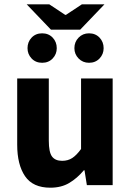

<svg xmlns="http://www.w3.org/2000/svg" viewBox="-20 -861 608 893"><path d="M214 12Q133 12 96.5 -41.5Q60 -95 60 -188V-496H207V-207Q207 -153 222 -133Q237 -113 269 -113Q296 -113 316 -126Q336 -139 357 -168V-496H504V0H384L373 -69H370Q339 -32 302 -10Q265 12 214 12ZM176 -569Q146 -569 127 -589Q108 -609 108 -637Q108 -666 127 -686Q146 -706 176 -706Q206 -706 225 -686Q244 -666 244 -637Q244 -609 225 -589Q206 -569 176 -569ZM394 -569Q365 -569 345.5 -589Q326 -609 326 -637Q326 -666 345.5 -686Q365 -706 394 -706Q424 -706 443 -686Q462 -666 462 -637Q462 -609 443 -589Q424 -569 394 -569ZM217 -723 104 -841H209L283 -792H287L361 -841H466L353 -723Z"/></svg>

Font: Source Sans 3 ExtraLight
Style: Bold
Weight: 700
Version: Version 3.052;hotconv 1.1.0;makeotfexe 2.6.0